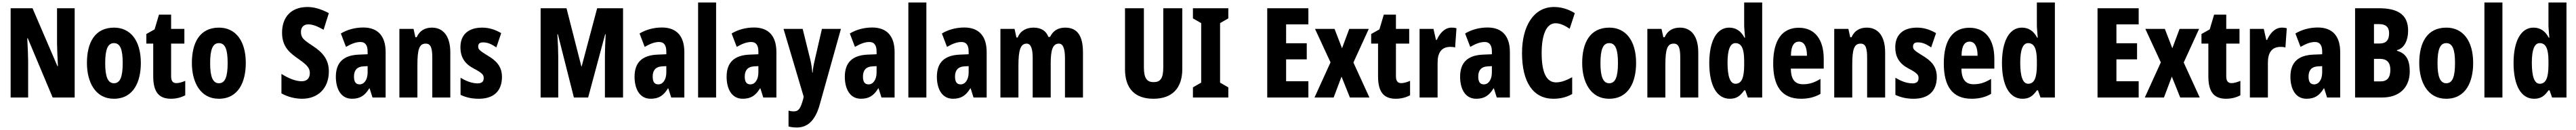

<svg xmlns="http://www.w3.org/2000/svg" viewBox="-20 -846 20593 1040"><path d="M577 -66V-780H436V-494C437 -446 439 -400 443 -317H439L240 -780H65V-66H205V-357C204 -402 203 -454 198 -540H202L401 -66Z M1106 -342C1106 -524 1021 -625 892 -625C738 -625 675 -505 675 -342C675 -191 741 -56 890 -56C1050 -56 1106 -195 1106 -342ZM821 -340C821 -452 842 -501 891 -501C941 -501 961 -451 961 -342C961 -232 941 -180 891 -180C842 -180 821 -233 821 -340Z M1390 -181C1361 -181 1348 -199 1348 -236V-497H1454V-615H1348V-729H1251L1216 -611L1150 -574V-497H1205V-237C1205 -115 1246 -56 1347 -56C1388 -56 1429 -66 1461 -84V-199C1434 -188 1411 -181 1390 -181Z M1945 -342C1945 -524 1860 -625 1731 -625C1577 -625 1514 -505 1514 -342C1514 -191 1580 -56 1729 -56C1889 -56 1945 -195 1945 -342ZM1660 -340C1660 -452 1681 -501 1730 -501C1780 -501 1800 -451 1800 -342C1800 -232 1780 -180 1730 -180C1681 -180 1660 -233 1660 -340Z M2609 -274C2609 -369 2562 -426 2477 -481C2406 -528 2386 -544 2386 -591C2386 -626 2406 -651 2444 -651C2479 -651 2514 -638 2567 -608L2609 -741C2544 -775 2490 -790 2438 -790C2305 -790 2234 -706 2235 -583C2235 -463 2308 -416 2368 -373C2432 -328 2457 -303 2457 -262C2457 -225 2438 -196 2392 -196C2342 -196 2285 -220 2230 -255V-99C2286 -68 2344 -56 2396 -56C2522 -56 2609 -140 2609 -274Z M2884 -626C2819 -626 2756 -609 2705 -578L2746 -471C2793 -498 2828 -510 2862 -510C2901 -510 2919 -483 2919 -434V-412L2848 -409C2729 -404 2665 -349 2665 -232C2665 -142 2701 -56 2794 -56C2860 -56 2898 -83 2932 -139H2935L2958 -66H3063V-429C3063 -562 2997 -626 2884 -626ZM2885 -315 2919 -317V-267C2919 -209 2892 -171 2855 -171C2825 -171 2810 -190 2810 -234C2810 -284 2835 -313 2885 -315Z M3433 -625C3379 -625 3335 -602 3311 -548H3301L3286 -615H3173V-66H3317V-325C3317 -453 3332 -497 3384 -497C3426 -497 3436 -458 3436 -383V-66H3580V-427C3580 -555 3525 -625 3433 -625Z M3993 -231C3993 -318 3943 -363 3879 -401C3810 -443 3803 -453 3803 -474C3803 -497 3816 -507 3842 -507C3884 -507 3914 -489 3948 -467L3987 -581C3935 -611 3888 -625 3834 -625C3724 -625 3661 -568 3661 -469C3661 -388 3695 -336 3767 -298C3845 -258 3847 -242 3847 -220C3847 -193 3831 -179 3799 -179C3749 -179 3700 -201 3662 -224V-87C3709 -65 3755 -56 3808 -56C3922 -56 3993 -113 3993 -231Z M4568 -66H4682L4818 -572H4822C4819 -511 4816 -444 4816 -396V-66H4961V-780H4754L4630 -314H4628L4509 -780H4302V-66H4443V-393C4443 -436 4440 -507 4436 -572H4440Z M5272 -626C5207 -626 5144 -609 5093 -578L5134 -471C5181 -498 5216 -510 5250 -510C5289 -510 5307 -483 5307 -434V-412L5236 -409C5117 -404 5053 -349 5053 -232C5053 -142 5089 -56 5182 -56C5248 -56 5286 -83 5320 -139H5323L5346 -66H5451V-429C5451 -562 5385 -626 5272 -626ZM5273 -315 5307 -317V-267C5307 -209 5280 -171 5243 -171C5213 -171 5198 -190 5198 -234C5198 -284 5223 -313 5273 -315Z M5705 -66V-826H5561V-66Z M6008 -626C5943 -626 5880 -609 5829 -578L5870 -471C5917 -498 5952 -510 5986 -510C6025 -510 6043 -483 6043 -434V-412L5972 -409C5853 -404 5789 -349 5789 -232C5789 -142 5825 -56 5918 -56C5984 -56 6022 -83 6056 -139H6059L6082 -66H6187V-429C6187 -562 6121 -626 6008 -626ZM6009 -315 6043 -317V-267C6043 -209 6016 -171 5979 -171C5949 -171 5934 -190 5934 -234C5934 -284 5959 -313 6009 -315Z M6244 -615 6405 -73 6401 -53C6378 28 6363 45 6324 45C6311 45 6297 43 6284 39V166C6304 171 6326 174 6350 174C6430 174 6496 127 6534 -11L6703 -615H6551L6493 -363C6483 -321 6479 -294 6477 -265H6474C6472 -295 6467 -330 6459 -365L6397 -615Z M6953 -626C6888 -626 6825 -609 6774 -578L6815 -471C6862 -498 6897 -510 6931 -510C6970 -510 6988 -483 6988 -434V-412L6917 -409C6798 -404 6734 -349 6734 -232C6734 -142 6770 -56 6863 -56C6929 -56 6967 -83 7001 -139H7004L7027 -66H7132V-429C7132 -562 7066 -626 6953 -626ZM6954 -315 6988 -317V-267C6988 -209 6961 -171 6924 -171C6894 -171 6879 -190 6879 -234C6879 -284 6904 -313 6954 -315Z M7386 -66V-826H7242V-66Z M7689 -626C7624 -626 7561 -609 7510 -578L7551 -471C7598 -498 7633 -510 7667 -510C7706 -510 7724 -483 7724 -434V-412L7653 -409C7534 -404 7470 -349 7470 -232C7470 -142 7506 -56 7599 -56C7665 -56 7703 -83 7737 -139H7740L7763 -66H7868V-429C7868 -562 7802 -626 7689 -626ZM7690 -315 7724 -317V-267C7724 -209 7697 -171 7660 -171C7630 -171 7615 -190 7615 -234C7615 -284 7640 -313 7690 -315Z M8496 -625C8440 -625 8399 -601 8375 -551H8361C8345 -596 8307 -625 8243 -625C8188 -625 8138 -602 8116 -546H8106L8091 -615H7978V-66H8122V-321C8122 -441 8137 -497 8188 -497C8221 -497 8236 -458 8236 -382V-66H8380V-337C8380 -447 8396 -497 8446 -497C8479 -497 8494 -456 8494 -381V-66H8638V-426C8638 -561 8592 -625 8496 -625Z M9432 -294V-780H9280V-308C9280 -217 9256 -189 9203 -189C9152 -189 9125 -216 9125 -307V-780H8974V-292C8974 -136 9055 -56 9201 -56C9351 -56 9432 -140 9432 -294Z M9800 -66V-147L9734 -185V-661L9800 -699V-780H9517V-699L9583 -661V-185L9517 -147V-66Z M10440 -66V-196H10262V-371H10427V-500H10262V-651H10440V-780H10111V-66Z M10617 -347 10489 -66H10642L10705 -233L10772 -66H10928L10800 -346L10923 -615H10767L10709 -460L10649 -615H10493Z M11182 -181C11153 -181 11140 -199 11140 -236V-497H11246V-615H11140V-729H11043L11008 -611L10942 -574V-497H10997V-237C10997 -115 11038 -56 11139 -56C11180 -56 11221 -66 11253 -84V-199C11226 -188 11203 -181 11182 -181Z M11584 -625C11528 -625 11487 -575 11467 -527H11460L11440 -615H11329V-66H11473V-345C11473 -424 11504 -471 11575 -471C11587 -471 11603 -470 11613 -466L11624 -620C11606 -625 11595 -625 11584 -625Z M11872 -626C11807 -626 11744 -609 11693 -578L11734 -471C11781 -498 11816 -510 11850 -510C11889 -510 11907 -483 11907 -434V-412L11836 -409C11717 -404 11653 -349 11653 -232C11653 -142 11689 -56 11782 -56C11848 -56 11886 -83 11920 -139H11923L11946 -66H12051V-429C12051 -562 11985 -626 11872 -626ZM11873 -315 11907 -317V-267C11907 -209 11880 -171 11843 -171C11813 -171 11798 -190 11798 -234C11798 -284 11823 -313 11873 -315Z M12416 -660C12453 -660 12490 -642 12529 -616L12570 -741C12517 -773 12463 -790 12403 -790C12242 -790 12148 -638 12148 -422C12148 -187 12238 -56 12399 -56C12455 -56 12504 -68 12549 -94V-228C12503 -204 12463 -187 12420 -187C12342 -187 12305 -268 12305 -421C12305 -562 12340 -660 12416 -660Z M13060 -342C13060 -524 12975 -625 12846 -625C12692 -625 12629 -505 12629 -342C12629 -191 12695 -56 12844 -56C13004 -56 13060 -195 13060 -342ZM12775 -340C12775 -452 12796 -501 12845 -501C12895 -501 12915 -451 12915 -342C12915 -232 12895 -180 12845 -180C12796 -180 12775 -233 12775 -340Z M13410 -625C13356 -625 13312 -602 13288 -548H13278L13263 -615H13150V-66H13294V-325C13294 -453 13309 -497 13361 -497C13403 -497 13413 -458 13413 -383V-66H13557V-427C13557 -555 13502 -625 13410 -625Z M13809 -56C13861 -56 13891 -76 13924 -123H13933L13953 -66H14068V-826H13924V-644C13924 -619 13928 -589 13931 -545H13926C13897 -601 13855 -625 13804 -625C13705 -625 13645 -519 13645 -342C13645 -164 13704 -56 13809 -56ZM13854 -176C13813 -176 13791 -231 13791 -344C13791 -448 13812 -501 13854 -501C13903 -501 13924 -457 13924 -358V-326C13924 -222 13903 -176 13854 -176Z M14361 -624C14226 -624 14156 -523 14156 -338C14156 -160 14222 -56 14378 -56C14437 -56 14488 -68 14534 -95V-215C14484 -184 14443 -172 14394 -172C14330 -172 14298 -211 14297 -297H14560V-376C14560 -531 14488 -624 14361 -624ZM14362 -513C14403 -513 14426 -474 14426 -400H14298C14298 -483 14325 -513 14362 -513Z M14904 -625C14850 -625 14806 -602 14782 -548H14772L14757 -615H14644V-66H14788V-325C14788 -453 14803 -497 14855 -497C14897 -497 14907 -458 14907 -383V-66H15051V-427C15051 -555 14996 -625 14904 -625Z M15464 -231C15464 -318 15414 -363 15350 -401C15281 -443 15274 -453 15274 -474C15274 -497 15287 -507 15313 -507C15355 -507 15385 -489 15419 -467L15458 -581C15406 -611 15359 -625 15305 -625C15195 -625 15132 -568 15132 -469C15132 -388 15166 -336 15238 -298C15316 -258 15318 -242 15318 -220C15318 -193 15302 -179 15270 -179C15220 -179 15171 -201 15133 -224V-87C15180 -65 15226 -56 15279 -56C15393 -56 15464 -113 15464 -231Z M15725 -624C15590 -624 15520 -523 15520 -338C15520 -160 15586 -56 15742 -56C15801 -56 15852 -68 15898 -95V-215C15848 -184 15807 -172 15758 -172C15694 -172 15662 -211 15661 -297H15924V-376C15924 -531 15852 -624 15725 -624ZM15726 -513C15767 -513 15790 -474 15790 -400H15662C15662 -483 15689 -513 15726 -513Z M16149 -56C16201 -56 16231 -76 16264 -123H16273L16293 -66H16408V-826H16264V-644C16264 -619 16268 -589 16271 -545H16266C16237 -601 16195 -625 16144 -625C16045 -625 15985 -519 15985 -342C15985 -164 16044 -56 16149 -56ZM16194 -176C16153 -176 16131 -231 16131 -344C16131 -448 16152 -501 16194 -501C16243 -501 16264 -457 16264 -358V-326C16264 -222 16243 -176 16194 -176Z M17078 -66V-196H16900V-371H17065V-500H16900V-651H17078V-780H16749V-66Z M17255 -347 17127 -66H17280L17343 -233L17410 -66H17566L17438 -346L17561 -615H17405L17347 -460L17287 -615H17131Z M17820 -181C17791 -181 17778 -199 17778 -236V-497H17884V-615H17778V-729H17681L17646 -611L17580 -574V-497H17635V-237C17635 -115 17676 -56 17777 -56C17818 -56 17859 -66 17891 -84V-199C17864 -188 17841 -181 17820 -181Z M18222 -625C18166 -625 18125 -575 18105 -527H18098L18078 -615H17967V-66H18111V-345C18111 -424 18142 -471 18213 -471C18225 -471 18241 -470 18251 -466L18262 -620C18244 -625 18233 -625 18222 -625Z M18510 -626C18445 -626 18382 -609 18331 -578L18372 -471C18419 -498 18454 -510 18488 -510C18527 -510 18545 -483 18545 -434V-412L18474 -409C18355 -404 18291 -349 18291 -232C18291 -142 18327 -56 18420 -56C18486 -56 18524 -83 18558 -139H18561L18584 -66H18689V-429C18689 -562 18623 -626 18510 -626ZM18511 -315 18545 -317V-267C18545 -209 18518 -171 18481 -171C18451 -171 18436 -190 18436 -234C18436 -284 18461 -313 18511 -315Z M18999 -780H18808V-66H19025C19162 -66 19245 -146 19245 -274C19245 -363 19219 -418 19143 -440V-445C19203 -460 19232 -525 19232 -601C19232 -729 19150 -780 18999 -780ZM19004 -498H18959V-653H19001C19053 -653 19080 -630 19080 -580C19080 -523 19054 -498 19004 -498ZM18959 -375H19009C19061 -375 19090 -346 19090 -288C19090 -225 19064 -195 19013 -195H18959Z M19752 -342C19752 -524 19667 -625 19538 -625C19384 -625 19321 -505 19321 -342C19321 -191 19387 -56 19536 -56C19696 -56 19752 -195 19752 -342ZM19467 -340C19467 -452 19488 -501 19537 -501C19587 -501 19607 -451 19607 -342C19607 -232 19587 -180 19537 -180C19488 -180 19467 -233 19467 -340Z M19986 -66V-826H19842V-66Z M20239 -56C20291 -56 20321 -76 20354 -123H20363L20383 -66H20498V-826H20354V-644C20354 -619 20358 -589 20361 -545H20356C20327 -601 20285 -625 20234 -625C20135 -625 20075 -519 20075 -342C20075 -164 20134 -56 20239 -56ZM20284 -176C20243 -176 20221 -231 20221 -344C20221 -448 20242 -501 20284 -501C20333 -501 20354 -457 20354 -358V-326C20354 -222 20333 -176 20284 -176Z"/></svg>

Font: Noto Sans Malayalam UI ExtraCondensed ExtraBold
Style: Regular
Weight: 800
Width: 2
Designer: Jelle Bosma - Monotype Design Team
Foundry: Monotype Imaging Inc.
Version: Version 2.104